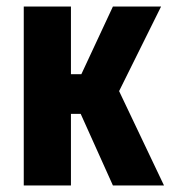

<svg xmlns="http://www.w3.org/2000/svg" viewBox="-20 -570 524 590"><path d="M53 0V-550H198V-342H230L327 -550H475L346 -290L484 0H327L228 -220H198V0Z"/></svg>

Font: Noto Sans ExtraCondensed ExtraBold
Style: Regular
Weight: 800
Width: 2
Designer: Monotype Design Team
Foundry: Monotype Imaging Inc.
Version: Version 2.013; ttfautohint (v1.8.4.7-5d5b)